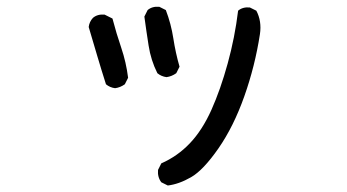

<svg xmlns="http://www.w3.org/2000/svg" viewBox="-20 -496 1040 576"><path d="M483.4 60.5 463.9 50.8Q452.1 35.2 454.1 13.7L463.9 -5.9Q512.7 -27.3 549.8 -66.4Q586.9 -105.5 614.3 -166.5Q641.6 -227.5 663.1 -305.7Q684.6 -383.8 694.3 -463.9Q708 -475.6 729.5 -473.6L749 -463.9Q765.6 -432.6 759.8 -393.6Q745.1 -297.9 712.9 -207Q680.7 -116.2 635.3 -50.8Q589.8 14.6 553.2 35.6Q516.6 56.6 483.4 60.5ZM325.2 -231.4Q309.6 -233.4 297.9 -243.2Q284.2 -286.1 271.5 -329.1Q258.8 -372.1 246.1 -415Q248 -430.7 258.8 -442.4Q272.5 -454.1 293.9 -452.1L317.4 -440.4Q329.1 -395.5 343.8 -352.5Q358.4 -309.6 364.3 -262.7L354.5 -243.2Q340.8 -233.4 325.2 -231.4ZM479.5 -264.6Q463.9 -266.6 452.1 -276.4Q432.6 -315.4 425.8 -359.4Q418.9 -403.3 413.1 -446.3L422.9 -465.8Q436.5 -477.5 458 -475.6L477.5 -465.8Q493.2 -424.8 500 -380.9Q506.8 -336.9 518.6 -295.9L508.8 -276.4Q495.1 -266.6 479.5 -264.6Z"/></svg>

Font: NaikaiFont
Style: Regular
Weight: 400
Version: Version 1.67